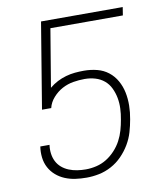

<svg xmlns="http://www.w3.org/2000/svg" viewBox="-83 -805 766 882"><g transform="rotate(-10 300.0 -363.5)"><path d="M250 8Q223 8 198 4.5Q173 1 150 -8.5Q127 -18 108.5 -34Q90 -50 78.5 -71.5Q67 -93 64 -118.5Q61 -144 65 -170H108Q105 -150 107.5 -130Q110 -110 118.5 -93Q127 -76 141.5 -63.5Q156 -51 174.5 -43.5Q193 -36 213 -33Q233 -30 253 -30Q278 -30 303 -36Q328 -42 350 -55.5Q372 -69 390.5 -89Q409 -109 421 -131.5Q433 -154 440 -178.5Q447 -203 451 -227Q456 -253 457 -278.5Q458 -304 453.5 -328Q449 -352 438.5 -374Q428 -396 410 -411Q392 -426 368.5 -433Q345 -440 319 -440Q293 -440 266 -435.5Q239 -431 214.5 -418Q190 -405 170.5 -383Q151 -361 145 -335H102L168 -735H549L543 -697H205L160 -427Q178 -442 197.5 -452Q217 -462 238 -468Q259 -474 280 -476Q301 -478 322 -478Q354 -478 383.5 -470.5Q413 -463 436 -445Q459 -427 473.5 -401Q488 -375 494 -345.5Q500 -316 499.5 -284.5Q499 -253 493 -221Q488 -192 479.5 -163Q471 -134 455 -107Q439 -80 416.5 -57Q394 -34 366 -19Q338 -4 308.5 2Q279 8 250 8Z"/></g></svg>

Font: Iosevka Aile Extralight
Style: Italic
Weight: 200
Italic angle: -9°
Designer: Belleve Invis
Foundry: Belleve Invis
Version: Version 31.1.0; ttfautohint (v1.8.4)